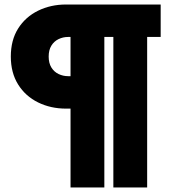

<svg xmlns="http://www.w3.org/2000/svg" viewBox="-20 -732 757 852"><path d="M411 -250H273Q205 -250 149 -277.5Q93 -305 60.5 -357Q28 -409 28 -481Q28 -554 60.5 -605.5Q93 -657 149 -684.5Q205 -712 273 -712H693V-568H282Q260 -568 240 -558.5Q220 -549 208 -529.5Q196 -510 196 -481Q196 -452 208 -432.5Q220 -413 240 -403.5Q260 -394 282 -394H411ZM443 100H293V-712H443ZM633 100H483V-712H633Z"/></svg>

Font: Outfit Thin Black
Style: Regular
Weight: 900
Version: Version 1.100;gftools[0.9.27]